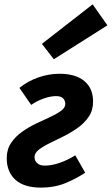

<svg xmlns="http://www.w3.org/2000/svg" viewBox="-20 -845 511 877"><path d="M168.5 12Q89.2 12 50 -24.2Q10.8 -60.3 10.8 -122Q10.8 -162.4 30.3 -191.6Q49.9 -220.9 80.2 -242.6Q110.5 -264.2 144.5 -280.4Q178.6 -296.5 208.9 -310.4Q239.2 -324.4 258.7 -338.6Q278.2 -352.8 278.2 -370.2Q278.2 -385.7 268.2 -395.9Q258.1 -406 236.4 -406Q211.2 -406 180.5 -395.4Q149.8 -384.7 122.5 -365.9L68.6 -443.5Q107.6 -475 155.6 -491.5Q203.5 -508.1 251.5 -508.1Q325.1 -508.1 365.1 -474.9Q405.1 -441.8 405.1 -380.5Q405.1 -341.2 385.6 -312.2Q366 -283.2 335.7 -261.5Q305.4 -239.8 271.4 -222.8Q237.3 -205.9 207 -191.1Q176.7 -176.4 157.2 -161.2Q137.7 -146 137.7 -127.3Q137.7 -111.1 149.9 -99.8Q162 -88.5 183.7 -88.5Q215.8 -88.5 252.5 -101.1Q289.2 -113.7 323.8 -135.6L369.1 -56.2Q329.2 -29.3 278.9 -8.6Q228.5 12 168.5 12ZM225.8 -574.4 171.4 -644.7 403.2 -825.1 470.6 -729.3Z"/></svg>

Font: Source Sans Variable
Style: Italic
Weight: 200
Italic angle: -11°
Designer: Paul D. Hunt
Foundry: Adobe Systems Incorporated
Version: Version 3.006;hotconv 1.0.111;makeotfexe 2.5.65597